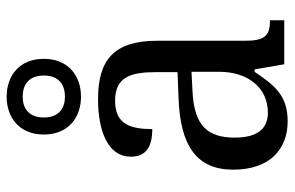

<svg xmlns="http://www.w3.org/2000/svg" viewBox="-170 -684 864 563"><g transform="rotate(-90 261.5 -402.0)"><path d="M260 -596C322 -596 371 -634 371 -705C371 -776 322 -814 260 -814C198 -814 149 -776 149 -705C149 -634 198 -596 260 -596ZM260 -643C227 -643 199 -660 199 -705C199 -750 227 -767 260 -767C294 -767 322 -750 322 -705C322 -660 294 -643 260 -643ZM188 10C265 10 294 -30 333 -87H340L355 0H484V-42H481C439 -42 424 -58 424 -114V-373C424 -500 367 -546 253 -546C157 -546 84 -516 84 -450C84 -406 112 -387 165 -387C165 -451 179 -496 248 -496C321 -496 332 -446 332 -373V-313L256 -310C115 -305 46 -256 46 -150C46 -41 107 10 188 10ZM213 -48C163 -48 140 -83 140 -145C140 -223 173 -264 275 -269L333 -272V-191C333 -106 286 -48 213 -48Z"/></g></svg>

Font: Noto Serif Lao SemiCondensed
Style: Regular
Weight: 400
Width: 4
Designer: Monotype Design Team
Foundry: Monotype Imaging Inc.
Version: Version 2.003